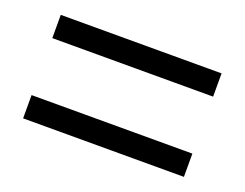

<svg xmlns="http://www.w3.org/2000/svg" viewBox="-58 -570 613 481"><g transform="rotate(20 248.5 -330.0)"><path d="M34.2 -405.8V-467.8H462.9V-405.8ZM34.2 -191.9V-253.9H462.9V-191.9Z"/></g></svg>

Font: Riemann
Style: Regular
Weight: 400
Designer: Paul D. Hunt
Foundry: Adobe Systems Incorporated
Version: Version 2.020;PS 2.0;hotconv 1.0.86;makeotf.lib2.5.63406